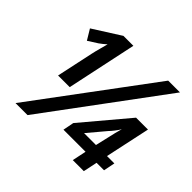

<svg xmlns="http://www.w3.org/2000/svg" viewBox="-168 -911 1107 1107"><g transform="rotate(45 386.0 -357.0)"><path d="M86 0 617 -714H713L184 0ZM147 -286H242L333 -714H252L85 -608L123 -545L181 -582Q201 -596 222 -615Q217 -595 209 -566.5Q201 -538 195 -510ZM552 -1H642L660 -87H721L735 -157H675L734 -432H637L403 -154L390 -87H570ZM488 -157 578 -264Q589 -275 604 -294.5Q619 -314 626 -327Q619 -303 614.5 -284Q610 -265 605 -243L585 -157Z"/></g></svg>

Font: Noto Sans UI Medium
Style: Italic
Weight: 500
Italic angle: -12°
Designer: Monotype Design Team
Foundry: Monotype Imaging Inc.
Version: Version 1.901